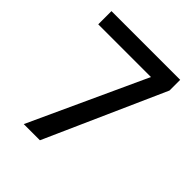

<svg xmlns="http://www.w3.org/2000/svg" viewBox="-197 -840 966 966"><g transform="rotate(45 286.0 -357.0)"><path d="M129 0 414 -620H39V-714H528V-638L244 0Z"/></g></svg>

Font: Noto Sans Hebrew Medium
Style: Regular
Weight: 500
Designer: Monotype Design Team
Foundry: Monotype Imaging Inc.
Version: Version 2.003